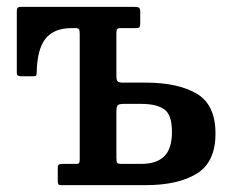

<svg xmlns="http://www.w3.org/2000/svg" viewBox="-20 -540 696 560"><path d="M160 0Q152 0 150.2 -2.5Q148.5 -5 148.5 -13V-51Q148.5 -58.5 152 -60.2Q155.5 -62 162.5 -62H201.5Q209.5 -62 211 -65Q212.5 -68 212.5 -75.5V-440.5Q212.5 -450 210.8 -454Q209 -458 199.5 -458H189.5Q137.5 -458 113 -427.5Q88.5 -397 87 -329.5Q87 -322.5 85.8 -320Q84.5 -317.5 77 -317.5H43.5Q36.5 -317.5 32.8 -319.2Q29 -321 29 -328V-505Q29 -513.5 31.2 -516.8Q33.5 -520 41 -520H371Q381 -520 385 -517.8Q389 -515.5 389 -504.5V-473Q389 -462.5 386.5 -460.2Q384 -458 373.5 -458H332Q323.5 -458 321.5 -454.8Q319.5 -451.5 319.5 -443V-318.5Q319.5 -306.5 323 -302.8Q326.5 -299 339 -299H405Q499 -299 553.8 -266.8Q608.5 -234.5 608.5 -150.5Q608.5 -67 553.8 -33.5Q499 0 405 0ZM392.5 -62Q436.5 -62 459 -84Q481.5 -106 481.5 -155.5Q481.5 -205.5 459 -221.2Q436.5 -237 392.5 -237H341.5Q327.5 -237 323.5 -233.2Q319.5 -229.5 319.5 -213.5V-80Q319.5 -68 321.8 -65Q324 -62 335.5 -62Z"/></svg>

Font: Besley* Narrow Medium
Style: Regular
Weight: 500
Width: 4
Designer: Owen Earl
Foundry: indestructible type*
Version: Version 3.000; ttfautohint (v1.8.3)